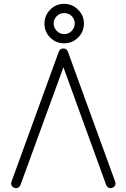

<svg xmlns="http://www.w3.org/2000/svg" viewBox="-20 -970 660 1002"><path d="M55 10Q45 7 40.5 -2.5Q36 -12 40 -22L287 -701Q294 -717 311 -717Q327 -717 334 -701L581 -22Q585 -12 580.5 -2.5Q576 7 566 10Q556 14 547 9.5Q538 5 534 -5L311 -619L87 -5Q83 5 74 9.5Q65 14 55 10ZM315 -744Q272 -744 242 -774Q212 -804 212 -847Q212 -889 242 -919.5Q272 -950 315 -950Q357 -950 387.5 -919.5Q418 -889 418 -847Q418 -804 387.5 -774Q357 -744 315 -744ZM315 -792Q338 -792 354 -808.5Q370 -825 370 -847Q370 -870 354 -886Q338 -902 315 -902Q293 -902 276.5 -886Q260 -870 260 -847Q260 -825 276.5 -808.5Q293 -792 315 -792Z"/></svg>

Font: Zen Kurenaido
Style: ARC
Weight: 400
Designer: Yoshimichi Ohira
Foundry: Positype
Version: Version 1.001